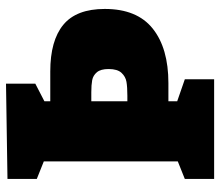

<svg xmlns="http://www.w3.org/2000/svg" viewBox="-68 -682 750 655"><g transform="rotate(-90 307.5 -355.0)"><path d="M289 -156V-126L364 -100V0H24V-100L84 -124V-581L24 -605V-705L349 -710V-610L289 -579V-559H391Q496 -559 550 -514.5Q604 -470 604 -373Q604 -263 537 -209.5Q470 -156 351 -156ZM320 -419H289V-296H308Q337 -296 355 -299Q373 -302 386 -316Q399 -330 399 -360Q399 -387 388 -400Q377 -413 361 -416Q345 -419 320 -419Z"/></g></svg>

Font: Bitter Pro Black
Style: Regular
Weight: 900
Designer: Sol Matas, and Bitter project Authors
Foundry: Sol Matas
Version: Version 1.010